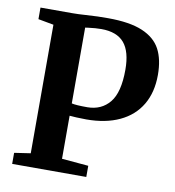

<svg xmlns="http://www.w3.org/2000/svg" viewBox="-83 -823 820 898"><g transform="rotate(10 327.0 -374.5)"><path d="M111.5 -64V-674.5L38 -688V-743H188.5Q216.5 -743 253 -745.5Q311.5 -749.5 358.5 -749Q461 -749 521.5 -723.5Q582 -698 607.8 -649.8Q633.5 -601.5 633.5 -528Q633.5 -445 598.5 -386Q563.5 -327 497.2 -296Q431 -265 339.5 -265Q317.5 -265 292.5 -266.2Q267.5 -267.5 260 -268.5V-64L386.5 -53V0H34.5V-52.5ZM260 -327Q279.5 -322 335 -322Q401.5 -322.5 440.5 -370Q479.5 -417.5 479.5 -525.5Q479.5 -611.5 444.8 -652.5Q410 -693.5 336 -693.5Q308.5 -693.5 274.5 -689Q270 -688 260 -687Z"/></g></svg>

Font: Merriweather Text
Style: Bold
Weight: 700
Designer: Eben Sorkin
Foundry: Eben Sorkin
Version: Version 2.100